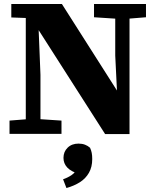

<svg xmlns="http://www.w3.org/2000/svg" viewBox="-20 -675 781 968"><path d="M28 0V-67L129 -75H169L290 -67V0ZM110 0V-621H171L184 -298V0ZM454 -588V-655H716V-588L617 -580H577ZM510 1 173 -526H147L119 -584L37 -587V-655H292L572 -215L570 -212L561 -395V-655H633V1ZM445 127Q445 167 428.5 196Q412 225 383 243.5Q354 262 315 273L298 229Q333 216 350 200.5Q367 185 382 156L383 204Q338 190 319 169.5Q300 149 300 121Q300 90 321 69.5Q342 49 376 49Q394 49 408.5 54.5Q423 60 434 70Q440 83 442.5 96Q445 109 445 127Z"/></svg>

Font: Source Serif 4 ExtraBold
Style: Regular
Weight: 800
Designer: Frank Grießhammer
Foundry: Adobe Systems Incorporated
Version: Version 4.004;hotconv 1.0.116;makeotfexe 2.5.65601